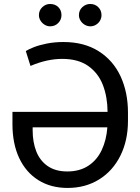

<svg xmlns="http://www.w3.org/2000/svg" viewBox="-20 -926 699 956"><path d="M617.2 -365.2V-324.2Q617.2 -226.6 579.3 -150.6Q541.5 -74.7 473.4 -32.5Q405.3 9.8 316.4 9.8Q232.9 9.8 170.9 -29.1Q108.9 -67.9 75.4 -139.4Q42 -210.9 42 -307.6V-369.1H515.6Q515.1 -443.4 492.4 -502.4Q469.7 -561.5 419.7 -597.2Q369.6 -632.8 290 -632.8Q213.9 -632.8 131.8 -597.7L108.4 -671.9Q121.6 -680.2 147.7 -690.7Q173.8 -701.2 212.4 -709Q251 -716.8 295.9 -716.8Q398.9 -716.8 471.4 -670.9Q543.9 -625 580.6 -545.4Q617.2 -465.8 617.2 -365.2ZM315.4 -72.3Q376.5 -72.3 419.7 -100.6Q462.9 -128.9 486.3 -178.5Q509.8 -228 514.6 -292H142.6V-277.3Q142.6 -217.8 160.9 -171.6Q179.2 -125.5 217.8 -98.9Q256.3 -72.3 315.4 -72.3ZM173.8 -850.6Q173.8 -874 190.4 -890.1Q207 -906.2 229.5 -906.2Q254.4 -906.2 270.3 -890.6Q286.1 -875 286.1 -850.6Q286.1 -828.1 270 -811.5Q253.9 -794.9 229.5 -794.9Q215.3 -794.9 202.4 -802.7Q189.5 -810.5 181.6 -823.5Q173.8 -836.4 173.8 -850.6ZM373 -850.6Q373 -874.5 389.9 -890.4Q406.7 -906.2 429.7 -906.2Q453.1 -906.2 469.2 -890.4Q485.4 -874.5 485.4 -850.6Q485.4 -835.9 478 -823.2Q470.7 -810.5 457.8 -802.7Q444.8 -794.9 429.7 -794.9Q415 -794.9 401.9 -802.7Q388.7 -810.5 380.9 -823.5Q373 -836.4 373 -850.6Z"/></svg>

Font: Pretendard
Style: Regular
Weight: 400
Designer: Base glyphs from Inter by Rasmus Andersson; Hangeul glyphs from Noto Sans CJK(Source Han Sans) by Jang Soo-young and Kan
Foundry: Kil Hyung-jin
Version: Version 1.309